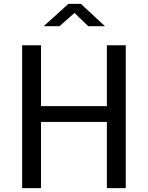

<svg xmlns="http://www.w3.org/2000/svg" viewBox="-20 -977 768 997"><path d="M438 -841H525L400 -957H335L207 -841H289L367 -910ZM535 -344V0H633V-742H535V-426H193V-742H95V0H193V-344Z"/></svg>

Font: 18Franklin
Style: Regular
Weight: 400
Designer: Pablo Impallari, Rodrigo Fuenzalida (Modified by Dan O. Williams)
Version: Version 0.025;PS 000.025;hotconv 1.0.88;makeotf.lib2.5.64775